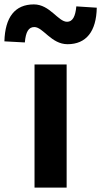

<svg xmlns="http://www.w3.org/2000/svg" viewBox="-78 -853 460 873"><path d="M79 0H225V-560H79ZM229 -652C314 -652 360 -710 362 -818L269 -824C265 -778 252 -754 227 -754C186 -754 149 -833 76 -833C-10 -833 -55 -775 -58 -665L35 -660C39 -708 52 -730 78 -730C118 -730 155 -652 229 -652Z"/></svg>

Font: Genne Gothic Bold
Style: Regular
Weight: 700
Designer: Ryoko NISHIZUKA (kana & ideographs); Paul D. Hunt (Latin, Greek & Cyrillic); Wenlong ZHANG (bopomofo); Sandoll Communica
Foundry: Adobe Systems Incorporated
Version: Version 1.004;PS 1.004;hotconv 16.6.51;makeotf.lib2.5.65220